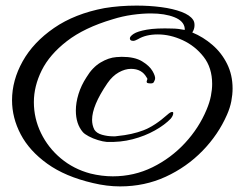

<svg xmlns="http://www.w3.org/2000/svg" viewBox="-20 -628 870 686"><path d="M409 38Q362 38 312 26Q213 3 149 -43Q85 -89 54 -148Q23 -207 23 -270Q23 -341 61 -409Q99 -477 173 -528Q247 -579 353 -599Q407 -608 468 -608Q514 -608 556 -602.5Q598 -597 628.5 -585.5Q659 -574 670 -557Q675 -550 675 -538Q675 -524 667 -512Q706 -496 739 -467.5Q772 -439 791.5 -399.5Q811 -360 811 -312Q811 -290 806.5 -266.5Q802 -243 791 -218Q760 -147 703.5 -89Q647 -31 572 3.5Q497 38 409 38ZM383 2Q459 2 525 -30.5Q591 -63 641 -117Q691 -171 718 -236Q729 -262 733.5 -285Q738 -308 738 -328Q738 -386 707.5 -425Q677 -464 632.5 -484.5Q588 -505 544 -505Q501 -505 473 -488Q469 -486 464.5 -484Q460 -482 456 -482Q444 -482 444 -491Q444 -498 457.5 -507Q471 -516 504.5 -522Q538 -528 597 -526H596Q607 -526 618.5 -524.5Q630 -523 640 -521V-527Q637 -553 603 -566.5Q569 -580 519 -580Q488 -580 452.5 -575Q417 -570 382 -559Q281 -529 219 -481Q157 -433 129 -376.5Q101 -320 101 -263Q101 -205 126.5 -152.5Q152 -100 197.5 -62Q243 -24 303 -8Q323 -3 343.5 -0.5Q364 2 383 2ZM361 -121Q348 -122 330 -127.5Q312 -133 297 -141Q282 -149 276 -156Q251 -185 251 -233Q251 -261 260.5 -292Q270 -323 289 -352Q310 -387 339 -404.5Q368 -422 396 -424Q401 -424 406 -424.5Q411 -425 415 -425Q461 -425 487.5 -409Q514 -393 525 -374Q536 -355 534 -345Q532 -339 529.5 -334.5Q527 -330 519 -330Q506 -330 504.5 -333.5Q503 -337 505.5 -342Q508 -347 504 -351Q487 -382 448 -382Q427 -382 404.5 -369.5Q382 -357 364 -331Q336 -290 322.5 -257.5Q309 -225 309 -200Q309 -181 317 -165Q325 -152 344.5 -146.5Q364 -141 383 -141Q388 -141 392 -141Q396 -141 400 -142Q452 -147 492.5 -162.5Q533 -178 579 -219Q589 -228 595 -228Q599 -228 599 -224Q599 -215 590 -204Q569 -182 533.5 -162Q498 -142 454 -130.5Q410 -119 361 -121Z"/></svg>

Font: Grechen Fuemen
Style: Regular
Weight: 400
Designer: Robert E. Leuschke
Foundry: Robert E. Leuschke
Version: Version 1.010; ttfautohint (v1.8.3)